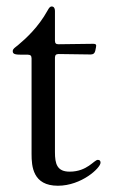

<svg xmlns="http://www.w3.org/2000/svg" viewBox="-20 -570 362 601"><path d="M161.2 11.4C235.1 11.4 294.7 -44.4 294.7 -60.7C294.7 -66.4 292.3 -69.6 286.2 -69.6C274.5 -69.6 253.2 -33 198.9 -32.7C158.4 -32.3 152 -57.2 152 -93.8V-389.6C152.3 -397.7 155.2 -400.6 163.4 -400.9L264.2 -399.5C272.4 -399.9 275.9 -402.7 278.1 -410.5L280.5 -422.2C282.3 -430 280.2 -432.9 272 -432.9L163.4 -431.5C155.2 -431.5 152.3 -434.3 152 -442.5V-536.2C152 -544.7 148.1 -549.7 142 -549.7C135.7 -549.7 132.8 -544 128.6 -536.6C100.1 -485.1 61.8 -449.9 35.9 -428.3C26.3 -420.5 19.9 -417.3 19.9 -409.8C19.9 -400.9 27 -398.8 46.9 -398.8H67.5C75.6 -398.4 78.5 -395.6 78.8 -387.4V-88.1C78.8 -49.4 82.7 11.4 161.2 11.4Z"/></svg>

Font: Margiela Serif
Style: Regular
Weight: 400
Designer: Andreas Faust, Stefan Endress
Version: Version 1.002;FEAKit 1.0